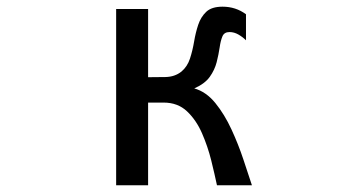

<svg xmlns="http://www.w3.org/2000/svg" viewBox="-20 -553 1040 569"><path d="M324.2 -3.9V-526.4H418.9V-324.2Q442.4 -324.2 470.2 -324.7Q498 -325.2 517.6 -340.8Q535.2 -355.5 543 -379.4Q550.8 -403.3 555.2 -429.7Q559.6 -456.1 567.4 -479.5Q575.2 -502.9 591.3 -518.1Q607.4 -533.2 639.6 -533.2Q678.7 -533.2 709 -510.7V-433.6Q699.2 -443.4 686.5 -450.7Q673.8 -458 660.2 -458Q644.5 -458 639.2 -445.3Q633.8 -432.6 630.9 -412.1Q627.9 -391.6 622.1 -368.7Q616.2 -345.7 601.6 -325.2Q586.9 -304.7 555.7 -291Q590.8 -281.2 618.2 -247.6Q645.5 -213.9 666 -169.4Q686.5 -125 701.2 -80.6Q715.8 -36.1 726.6 -3.9H623Q616.2 -36.1 606 -77.6Q595.7 -119.1 578.6 -158.2Q561.5 -197.3 534.2 -223.1Q506.8 -249 464.8 -249H418.9V-3.9Z"/></svg>

Font: Kosugi
Style: Regular
Weight: 400
Version: Version 4.002